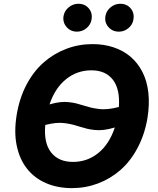

<svg xmlns="http://www.w3.org/2000/svg" viewBox="-20 -966 822 996"><path d="M745 -353.7Q730.5 -268.1 693.7 -198.9Q657 -129.6 604.9 -84.2Q552.9 -38.7 488.5 -14.4Q424 9.9 353 9.9Q278.8 9.9 219.1 -15.8Q159.4 -41.5 120.6 -90.4Q81.7 -139.2 66.8 -210.2Q51.8 -281.2 66.8 -371.8Q81 -457.4 117.7 -527Q154.5 -596.6 206.7 -642.2Q258.9 -687.9 323.7 -712.5Q388.5 -737.2 459.9 -737.2Q518.8 -737.2 569.1 -720.5Q619.3 -703.8 657 -671.9Q694.6 -639.9 718.6 -593.2Q742.5 -546.5 749.5 -486.5Q756.4 -426.5 745 -353.7ZM358.7 -126.1Q433.2 -126.1 490.2 -172.4Q547.2 -218.8 575.6 -304.7Q545.1 -295.5 519.2 -292.3Q493.3 -289.1 469.3 -291.9Q445.3 -294.7 431.1 -298.3Q416.9 -301.8 392.4 -309.3Q368.6 -316.8 354.9 -320.1Q341.3 -323.5 317.8 -326.9Q294.4 -330.3 269.2 -327.8Q244 -325.3 214.8 -317.8Q206.3 -224.8 245 -175.4Q283.7 -126.1 358.7 -126.1ZM596.6 -410.9Q603.3 -503.2 565.7 -552.2Q528.1 -601.2 453.8 -601.2Q379.6 -601.2 322.4 -555Q265.3 -508.9 236.9 -424.4Q266 -432.9 290.8 -435.9Q315.7 -438.9 339 -435.9Q362.2 -432.9 375.9 -429.5Q389.6 -426.1 413.7 -418.7Q437.9 -411.2 451.9 -407.8Q465.9 -404.5 490.1 -401.1Q514.2 -397.7 540.1 -400.4Q566.1 -403.1 596.6 -410.9ZM596.9 -801.8Q562.9 -801.8 542.1 -826Q521.3 -850.1 527 -883.2Q531.6 -909.8 553.8 -928.1Q576 -946.4 603.7 -946.4Q637.8 -946.4 657.8 -922.6Q677.9 -898.8 672.2 -865.1Q668.3 -838.8 646.5 -820.3Q624.6 -801.8 596.9 -801.8ZM379.6 -801.8Q345.9 -801.8 325.1 -826.2Q304.3 -850.5 309.7 -883.2Q314.3 -909.8 336.5 -928.1Q358.7 -946.4 386.4 -946.4Q420.5 -946.4 440.5 -922.6Q460.6 -898.8 454.9 -865.1Q451 -838.8 429.2 -820.3Q407.3 -801.8 379.6 -801.8Z"/></svg>

Font: Karasuma Gothic
Style: Bold Italic
Weight: 700
Italic angle: 9.39998°
Designer: Rasmus Andersson / Ryoko Nishizuka
Foundry: Genbu
Version: Version 1.00